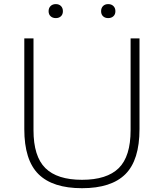

<svg xmlns="http://www.w3.org/2000/svg" viewBox="-20 -932 819 960"><path d="M390 9Q243.5 9 172.5 -61.2Q101.5 -131.5 101.5 -286.5V-740H147.5V-281Q147.5 -150 206.8 -91.5Q266 -33 390 -33Q514.5 -33 573.8 -91.5Q633 -150 633 -281V-740H677.5V-286.5Q677.5 -131.5 607 -61.2Q536.5 9 390 9ZM521 -841.5Q505 -841.5 495.2 -850.8Q485.5 -860 485.5 -876Q485.5 -892 495.2 -901.8Q505 -911.5 521 -911.5Q537 -911.5 547 -901.8Q557 -892 557 -876Q557 -860 547 -850.8Q537 -841.5 521 -841.5ZM259 -841.5Q243 -841.5 233 -850.8Q223 -860 223 -876Q223 -892 233 -901.8Q243 -911.5 259 -911.5Q275 -911.5 284.8 -901.8Q294.5 -892 294.5 -876Q294.5 -860 284.8 -850.8Q275 -841.5 259 -841.5Z"/></svg>

Font: Encode Sans Expanded ExtraLight
Style: Regular
Weight: 200
Width: 7
Designer: Multiple Designers
Foundry: Impallari Type
Version: Version 3.000; ttfautohint (v1.8.3) -l 8 -r 50 -G 200 -x 14 